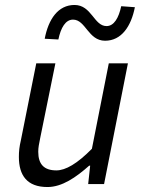

<svg xmlns="http://www.w3.org/2000/svg" viewBox="-20 -741 568 773"><path d="M274 -662C325 -662 335 -577 403 -577C469 -577 508 -635 523 -712L468 -716C458 -669 439 -636 409 -636C358 -636 349 -721 280 -721C214 -721 175 -664 160 -585L215 -582C225 -630 244 -662 274 -662ZM399 0 495 -486H418L350 -142C291 -82 244 -55 207 -55C157 -55 134 -80 134 -130C134 -147 137 -161 142 -186L203 -486H126L64 -176C58 -150 56 -132 56 -109C56 -35 89 12 171 12C230 12 286 -27 339 -74H343L335 0Z"/></svg>

Font: Cambridge Sans Italic
Style: Regular
Weight: 400
Italic angle: -11°
Version: Version 2.000;PS 002.000;hotconv 1.0.88;makeotf.lib2.5.64775